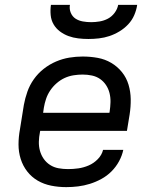

<svg xmlns="http://www.w3.org/2000/svg" viewBox="-20 -760 640 788"><path d="M252 8Q220 8 190 2Q160 -4 135 -18.5Q110 -33 92 -56Q74 -79 65 -107.5Q56 -136 56 -167Q56 -198 62 -230L78 -330Q83 -357 92.5 -384Q102 -411 119 -435Q136 -459 159.5 -477.5Q183 -496 210 -507.5Q237 -519 264.5 -523.5Q292 -528 319 -528Q351 -528 381 -522.5Q411 -517 436.5 -502Q462 -487 480.5 -464Q499 -441 507.5 -412.5Q516 -384 516.5 -353Q517 -322 512 -290L501 -223H145L144 -218Q140 -198 139.5 -178.5Q139 -159 144 -141Q149 -123 159.5 -108Q170 -93 185.5 -83Q201 -73 220 -69.5Q239 -66 259 -66Q280 -66 301.5 -69Q323 -72 344 -81Q365 -90 381.5 -107Q398 -124 403 -145H486Q481 -121 468.5 -98Q456 -75 437.5 -56.5Q419 -38 396 -25.5Q373 -13 349 -5.5Q325 2 300.5 5Q276 8 252 8ZM157 -297H429L430 -302Q433 -322 433.5 -341Q434 -360 429.5 -378Q425 -396 415 -411Q405 -426 390.5 -436Q376 -446 357.5 -450Q339 -454 319 -454Q301 -454 282 -451Q263 -448 245.5 -440Q228 -432 212.5 -418.5Q197 -405 186 -388.5Q175 -372 169 -354Q163 -336 160 -318ZM343 -600Q322 -600 301 -602.5Q280 -605 261 -612Q242 -619 226 -631Q210 -643 200 -660Q190 -677 188 -698Q186 -719 189 -740H267Q264 -723 270.5 -707.5Q277 -692 290 -683.5Q303 -675 320 -672Q337 -669 354 -669Q371 -669 389 -672Q407 -675 423 -683.5Q439 -692 450.5 -707.5Q462 -723 465 -740H543Q540 -719 531 -698Q522 -677 506 -660Q490 -643 470 -631Q450 -619 429 -612Q408 -605 386 -602.5Q364 -600 343 -600Z"/></svg>

Font: Iosevka Extended Oblique
Style: Regular
Weight: 400
Width: 7
Italic angle: -9°
Monospace: yes
Designer: Belleve Invis
Foundry: Belleve Invis
Version: Version 32.0.1; ttfautohint (v1.8.4)